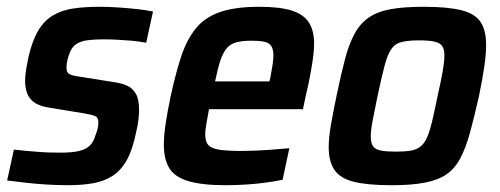

<svg xmlns="http://www.w3.org/2000/svg" viewBox="-20 -538 1473 566"><path d="M180 8Q151 8 118 6Q85 4 54.5 0.5Q24 -3 1 -6L21 -97Q37 -95 55 -93.5Q73 -92 90.5 -90.5Q108 -89 125.5 -88.5Q143 -88 159 -88Q193 -88 213.5 -93Q234 -98 245 -109Q256 -120 261 -138Q265 -148 267.5 -157.5Q270 -167 270 -177Q270 -192 260 -196Q250 -200 227 -204L123 -221Q86 -227 70 -246Q54 -265 54 -301Q54 -314 57 -332.5Q60 -351 64 -370Q75 -418 92.5 -447.5Q110 -477 136 -492.5Q162 -508 196 -513Q230 -518 272 -518Q300 -518 329.5 -516Q359 -514 386 -511Q413 -508 431 -504L411 -412Q391 -416 368 -418Q345 -420 324 -421Q303 -422 284 -422Q259 -422 239 -419.5Q219 -417 205.5 -408.5Q192 -400 185 -381Q182 -373 179 -362Q176 -351 176 -338Q176 -324 184.5 -319.5Q193 -315 215 -312L315 -296Q338 -293 354.5 -285.5Q371 -278 380.5 -261.5Q390 -245 390 -214Q390 -202 388 -184.5Q386 -167 381 -147Q371 -97 354 -66.5Q337 -36 312.5 -20Q288 -4 255.5 2Q223 8 180 8Z M645 8Q576 8 535.5 -4Q495 -16 479 -42.5Q463 -69 463 -111Q463 -139 468.5 -175Q474 -211 483 -254Q498 -323 514.5 -372.5Q531 -422 557.5 -454.5Q584 -487 628.5 -502.5Q673 -518 744 -518Q806 -518 841 -506.5Q876 -495 891 -471Q906 -447 906 -409Q906 -390 902.5 -365.5Q899 -341 894 -314Q889 -287 881 -254L873 -216H596Q592 -192 588.5 -173.5Q585 -155 585 -142Q585 -120 594.5 -110Q604 -100 627.5 -96.5Q651 -93 693 -93Q710 -93 734 -94Q758 -95 783.5 -97Q809 -99 833 -101L813 -8Q794 -4 765.5 0Q737 4 705.5 6Q674 8 645 8ZM614 -298H774L777 -309Q781 -331 783.5 -347Q786 -363 786 -374Q786 -393 779.5 -402.5Q773 -412 759 -415Q745 -418 722 -418Q695 -418 677.5 -413.5Q660 -409 649 -396.5Q638 -384 630 -360.5Q622 -337 614 -298Z M1135 8Q1064 8 1023.5 -2Q983 -12 966 -37Q949 -62 949 -104Q949 -132 955.5 -169.5Q962 -207 972 -255Q985 -318 997 -363.5Q1009 -409 1025.5 -439Q1042 -469 1067.5 -486.5Q1093 -504 1132 -511Q1171 -518 1228 -518Q1299 -518 1339.5 -508Q1380 -498 1396.5 -473.5Q1413 -449 1413 -405Q1413 -378 1407.5 -340.5Q1402 -303 1392 -255Q1378 -192 1365.5 -147Q1353 -102 1337 -71.5Q1321 -41 1296 -24Q1271 -7 1232 0.5Q1193 8 1135 8ZM1147 -91Q1174 -91 1191 -94Q1208 -97 1219.5 -106Q1231 -115 1239 -133Q1247 -151 1254 -181Q1261 -211 1270 -255Q1280 -299 1285 -327.5Q1290 -356 1290 -374Q1290 -394 1283 -403Q1276 -412 1260 -415.5Q1244 -419 1216 -419Q1183 -419 1163.5 -414Q1144 -409 1133 -392.5Q1122 -376 1113.5 -343.5Q1105 -311 1093 -255Q1084 -211 1078.5 -182.5Q1073 -154 1073 -135Q1073 -116 1080 -106.5Q1087 -97 1103.5 -94Q1120 -91 1147 -91Z"/></svg>

Font: Saira SemiCondensed SemiBold
Style: Italic
Weight: 600
Width: 4
Italic angle: -12°
Designer: Hector Gatti with collaboration of the Omnibus-Type team
Foundry: Omnibus-Type
Version: Version 1.101